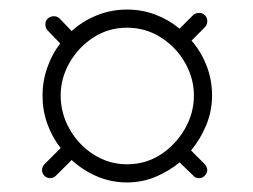

<svg xmlns="http://www.w3.org/2000/svg" viewBox="-20 -672 529 402"><path d="M246 -290Q213 -290 183.5 -302.5Q154 -315 130 -337L97 -304Q92 -299 85 -299Q78 -299 73 -304Q68 -309 68 -316Q68 -323 73 -328L107 -362Q89 -385 79 -413Q69 -441 69 -472Q69 -502 79 -530.5Q89 -559 106 -581L80 -608Q75 -613 75 -621Q75 -629 80.5 -633.5Q86 -638 93 -638Q100 -638 105 -633L130 -607Q153 -628 183 -640Q213 -652 246 -652Q277 -652 305 -641.5Q333 -631 356 -612L384 -640Q389 -645 397 -645Q404 -645 409 -640Q414 -635 414 -628Q414 -620 409 -615L381 -587Q401 -564 412.5 -534.5Q424 -505 424 -472Q424 -440 412 -410.5Q400 -381 380 -357L409 -328Q414 -321 414 -316Q414 -310 409 -304.5Q404 -299 397 -299Q389 -299 385 -304L356 -332Q333 -313 305 -301.5Q277 -290 246 -290ZM246 -328Q285 -328 316.5 -348.5Q348 -369 367 -402Q386 -435 386 -472Q386 -508 367.5 -540.5Q349 -573 317 -593.5Q285 -614 246 -614Q207 -614 175.5 -593.5Q144 -573 125.5 -540.5Q107 -508 107 -472Q107 -435 125.5 -402Q144 -369 176 -348.5Q208 -328 246 -328Z"/></svg>

Font: Dosis ExtraLight
Style: Regular
Weight: 250
Designer: EdgarTolentino, PabloImpallari, IginoMarini
Foundry: EdgarTolentino, PabloImpallari, IginoMarini
Version: Version 3.001; ttfautohint (v1.8.2)